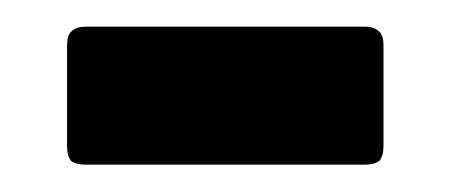

<svg xmlns="http://www.w3.org/2000/svg" viewBox="-20 -438 338 144"><path d="M253.9 -314.5Q253.9 -314.5 253.9 -314.5Q253.9 -314.5 253.9 -314.5Q260.7 -314.5 264.6 -317.4Q267.6 -321.3 267.6 -328.1Q267.6 -328.1 267.6 -366.2Q267.6 -404.3 267.6 -404.3Q267.6 -404.3 267.6 -404.3Q267.6 -404.3 267.6 -404.3Q267.6 -411.1 264.6 -414.1Q260.7 -418 253.9 -418Q253.9 -418 214.8 -418Q175.8 -418 133.8 -418Q97.7 -418 71.3 -418Q43.9 -418 43.9 -418Q43.9 -418 43.9 -418Q43.9 -418 43.9 -418Q37.1 -418 33.2 -414.1Q30.3 -411.1 30.3 -404.3Q30.3 -404.3 30.3 -366.2Q30.3 -328.1 30.3 -328.1Q30.3 -328.1 30.3 -328.1Q30.3 -328.1 30.3 -328.1Q30.3 -321.3 33.2 -317.4Q37.1 -314.5 43.9 -314.5Q43.9 -314.5 71.3 -314.5Q97.7 -314.5 133.8 -314.5Q175.8 -314.5 214.8 -314.5Q253.9 -314.5 253.9 -314.5Z"/></svg>

Font: Franchise Goodkids
Style: Regular
Weight: 500
Designer: ""
Version: ""